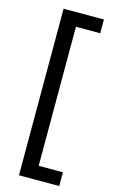

<svg xmlns="http://www.w3.org/2000/svg" viewBox="-132 -764 573 971"><g transform="rotate(15 154.5 -278.0)"><path d="M285 158H74V-714H285V-642H158V86H285Z"/></g></svg>

Font: Noto Sans Display
Style: Regular
Weight: 400
Designer: Monotype Design Team
Foundry: Monotype Imaging Inc.
Version: Version 2.003